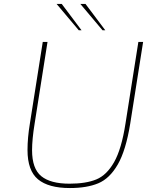

<svg xmlns="http://www.w3.org/2000/svg" viewBox="-20 -944 743 970"><path d="M119 -186Q119 -248 131 -320L196 -732H220L155 -320Q142 -240 142 -185Q142 -92 188.5 -54Q235 -16 331 -16Q414 -16 466.5 -37.5Q519 -59 556.5 -125Q594 -191 614 -320L679 -732H703L638 -320Q616 -184 575 -113Q534 -42 476.5 -18Q419 6 333 6Q225 6 172 -38Q119 -82 119 -186ZM266 -924H292L392 -791H378ZM386 -924H412L512 -791H498Z"/></svg>

Font: Exo Thin
Style: Italic
Weight: 250
Italic angle: -9°
Designer: Natanael Gama
Foundry: Natanael Gama
Version: Version 1.500; ttfautohint (v1.6)